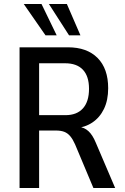

<svg xmlns="http://www.w3.org/2000/svg" viewBox="-20 -942 626 962"><path d="M78 0V-705H320Q416 -705 469 -651.5Q522 -598 522 -500Q522 -440 501 -396.5Q480 -353 442.5 -328Q405 -303 354 -299L358 -307L376 -306Q402 -304 423 -285Q444 -266 460 -227L557 0H448L356 -219Q345 -244 332 -259.5Q319 -275 302 -281.5Q285 -288 260 -288H176V0ZM176 -365H308Q365 -365 395.5 -399Q426 -433 426 -497Q426 -560 395.5 -592.5Q365 -625 306 -625H176ZM326 -765 225 -922H315L383 -765ZM208 -765 99 -922H188L264 -765Z"/></svg>

Font: Nunito Sans 10pt Condensed SemiBold
Style: Regular
Weight: 600
Width: 3
Designer: Vernon Adams
Foundry: Vernon Adams
Version: Version 3.101;gftools[0.9.27]